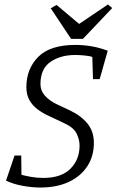

<svg xmlns="http://www.w3.org/2000/svg" viewBox="-20 -828 522 859"><path d="M160 11Q124 11 82 3.5Q40 -4 7 -20L45 -132H75L76 -46Q90 -42 117 -37Q144 -32 174 -32Q254 -32 295 -73Q336 -114 336 -177Q336 -203 323 -230Q310 -257 269 -276L195 -311Q171 -322 148.5 -338.5Q126 -355 112 -379.5Q98 -404 98 -438Q98 -520 151 -573.5Q204 -627 317 -627Q355 -627 391.5 -620.5Q428 -614 462 -601L426 -474H396L393 -573Q380 -578 356 -580Q332 -582 317 -582Q250 -582 205.5 -551Q161 -520 161 -452Q161 -423 180 -401Q199 -379 231 -363L293 -334Q343 -310 371.5 -275Q400 -240 400 -189Q400 -129 370.5 -84Q341 -39 287.5 -14Q234 11 160 11ZM298 -654 207 -791 233 -806 334 -721 463 -808 482 -792 351 -654Z"/></svg>

Font: Manuale Light
Style: Italic
Weight: 300
Italic angle: -11°
Version: Version 1.002